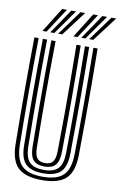

<svg xmlns="http://www.w3.org/2000/svg" viewBox="-106 -1048 698 1115"><g transform="rotate(10 243.0 -490.5)"><path d="M223.8 9Q126 9 82.1 -32.3Q38.3 -73.6 37 -170.5Q36.1 -244.3 35.5 -322.4Q34.9 -400.5 34.9 -480.7Q34.9 -561 35.4 -641.4Q36 -721.8 37 -800H62Q61 -724.2 60.4 -644.3Q59.8 -564.4 59.8 -483.6Q59.8 -402.9 60.4 -324Q61 -245.1 62 -170.8Q63.3 -85.6 100.7 -48.3Q138.1 -11.1 223.8 -11.1Q309 -11.1 346.3 -48.3Q383.5 -85.6 384.8 -170.8Q385.9 -244.6 386.4 -322.7Q386.9 -400.7 386.9 -480.9Q386.9 -561.1 386.4 -641.6Q386 -722 384.8 -800H409.7Q411.1 -698.9 411.6 -592.7Q412.1 -486.5 411.6 -379.8Q411.2 -273.2 409.7 -170.5Q408.4 -73.4 364.7 -32.2Q321 9 223.8 9ZM223.8 -31.2Q151.6 -31.2 119.8 -63.4Q88 -95.5 86.9 -170.3Q86 -250.7 85.4 -327.2Q84.8 -403.7 84.8 -479.9Q84.8 -556.1 85.3 -635.3Q85.8 -714.4 86.9 -800H111.9Q110.8 -716.3 110.2 -636Q109.6 -555.6 109.7 -477.7Q109.8 -399.8 110.4 -323.4Q110.9 -247 111.9 -171.3Q112.8 -106.7 138.6 -79Q164.5 -51.3 223.8 -51.3Q282.8 -51.3 308.4 -79.1Q334 -106.8 334.9 -171.3Q336 -246.5 336.5 -324.8Q337 -403.1 337 -482.7Q337 -562.4 336.5 -642.2Q336 -722 334.9 -800H359.8Q360.9 -715 361.4 -634.5Q361.9 -553.9 361.9 -476.4Q361.9 -398.9 361.3 -322.8Q360.8 -246.7 359.8 -170.3Q358.9 -96 327.5 -63.6Q296.1 -31.2 223.8 -31.2ZM223.8 -71.5Q178.4 -71.5 158.1 -94.5Q137.7 -117.6 136.8 -172.1Q135.5 -269.7 135 -375.1Q134.5 -480.5 135 -588.2Q135.4 -695.9 136.8 -800H161.8Q160.9 -725.6 160.3 -649.1Q159.7 -572.6 159.7 -494Q159.7 -415.5 160.2 -335Q160.7 -254.5 162.1 -172.1Q162.7 -127.9 177.2 -109.7Q191.7 -91.6 223.8 -91.6Q255.4 -91.6 269.7 -109.7Q284 -127.9 284.7 -172.1Q286.4 -280.6 286.8 -385.6Q287.3 -490.5 286.8 -593.7Q286.3 -696.9 284.9 -800H309.9Q311 -724.8 311.5 -645.2Q312 -565.6 312 -485Q312 -404.5 311.5 -325.4Q311 -246.4 309.9 -172.1Q309 -117.4 288.8 -94.4Q268.6 -71.5 223.8 -71.5ZM76.4 -845 167.3 -990.3H195.1L100.3 -845ZM122.8 -845 221.2 -990.3H249L146.6 -845ZM169.2 -845 275.2 -990.3H302.9L193.1 -845ZM259.3 -845 350.2 -990.3H378L283.2 -845ZM305.7 -845 404.1 -990.3H431.9L329.5 -845ZM352 -845 458 -990.3H485.8L376 -845Z"/></g></svg>

Font: Big Shoulders Inline Thin
Style: Regular
Weight: 100
Designer: Patric King
Foundry: XO Type Co
Version: Version 2.002